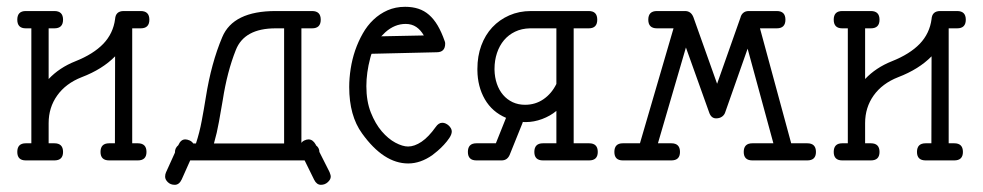

<svg xmlns="http://www.w3.org/2000/svg" viewBox="-20 -462 2830 553"><path d="M136.7 -49.3H120.1V-107.4C120.1 -137.4 128.3 -163.9 144.8 -187C161.2 -210.1 184.7 -227.7 215.3 -239.7C255.4 -255 287.4 -275.1 311.5 -299.8L311 -49.3H294.4C277.8 -49.3 269.5 -41 269.5 -24.4C269.5 -8.1 277.8 0 294.4 0H377C393.6 0 401.9 -8.1 401.9 -24.4C401.9 -41 393.6 -49.3 377 -49.3H360.8V-380.4H385.3C401.9 -380.4 410.2 -388.7 410.2 -405.3C410.2 -421.9 401.9 -430.2 385.3 -430.2H336.4C320.8 -430.2 312.5 -422.5 311.5 -407.2C307.9 -379.6 296.6 -355.8 277.6 -335.9C258.5 -316.1 231.8 -299.3 197.3 -285.6C166.3 -273.3 140.6 -256.2 120.1 -234.4V-380.4H136.7C153.3 -380.4 161.6 -388.7 161.6 -405.3C161.6 -421.9 153.3 -430.2 136.7 -430.2H54.2C37.9 -430.2 29.8 -421.9 29.8 -405.3C29.8 -388.7 37.9 -380.4 54.2 -380.4H70.3V-49.3H54.2C37.9 -49.3 29.8 -41 29.8 -24.4C29.8 -8.1 37.9 0 54.2 0H136.7C153.3 0 161.6 -8.1 161.6 -24.4C161.6 -41 153.3 -49.3 136.7 -49.3Z M798.3 -48.8H596.2C602.1 -69.3 606.9 -90.1 610.6 -111.1L621.6 -173.8C630 -228.2 642.6 -276.2 659.2 -317.9C675.5 -359.5 713.7 -380.4 773.9 -380.4H798.3ZM848.1 -380.4H878.9C895.5 -380.4 903.8 -388.7 903.8 -405.3C903.8 -421.9 895.5 -430.2 878.9 -430.2H773.9C692.2 -430.2 641 -405.1 620.1 -355C599 -305.2 583.2 -247.4 572.8 -181.6C569.2 -159.2 565.3 -136.6 561 -114C556.8 -91.4 551.3 -69.7 544.4 -48.8H536.6C534 -52.7 530.4 -55.7 525.9 -57.6C521.3 -59.6 517.3 -60.5 513.7 -60.5C505.2 -60.5 498.7 -55.3 494.1 -44.9L493.7 -43.9C487.1 -38.4 483.9 -31.7 483.9 -23.9V-22.5L458 34.7C456.4 38.2 455.6 42.3 455.6 46.9C455.6 52.4 458.2 57.7 463.4 62.7C468.6 67.8 475.3 70.3 483.4 70.3C491.9 70.3 498.5 65.1 503.4 54.7L527.8 0H857.4L884.8 55.7C889.6 65.4 896.2 70.3 904.3 70.3C912.1 70.3 918.8 67.7 924.3 62.5C929.9 57.3 932.6 52.1 932.6 46.9C932.6 44.9 932.3 42.9 931.6 40.8C931 38.7 930.2 36.3 929.2 33.7L899.9 -24.4C899.9 -32.2 896.6 -38.6 890.1 -43.5L889.2 -45.9C883.6 -55.7 876.8 -60.5 868.7 -60.5C865.1 -60.5 861.2 -59.6 856.9 -57.6C852.7 -55.7 849.8 -53.2 848.1 -50.3Z M1078.1 -357.4 1089.8 -369.1C1107.7 -385.1 1127.3 -393.1 1148.4 -393.1C1160.2 -393.1 1170.3 -390.1 1179 -384.3C1187.6 -378.4 1194.8 -370.3 1200.7 -359.9ZM1237.8 -311.5C1254.1 -311.5 1262.2 -319.8 1262.2 -336.4C1262.2 -339.4 1261.7 -341.8 1260.7 -343.8C1254.6 -361.3 1247.8 -376.3 1240.5 -388.7C1233.2 -401 1224.9 -411.2 1215.8 -419.2C1206.7 -427.2 1196.5 -433 1185.1 -436.8C1173.7 -440.5 1161 -442.4 1147 -442.4C1128.4 -442.4 1111.6 -439 1096.4 -432.4C1081.3 -425.7 1067.7 -416.7 1055.7 -405.3C1043.6 -393.9 1033.3 -380.5 1024.7 -365.2C1016 -349.9 1008.8 -333.7 1002.9 -316.7C997.1 -299.6 992.8 -282 990 -263.9C987.2 -245.8 985.8 -228.4 985.8 -211.4C985.8 -156.1 998.2 -111.5 1022.9 -77.6C1064.3 -20 1108.6 8.8 1155.8 8.8C1179.2 8.8 1202.3 0.8 1225.1 -15.1C1228.7 -17.7 1233.6 -21.7 1240 -27.1C1246.3 -32.5 1252.5 -38.4 1258.5 -44.9C1264.6 -51.4 1269.9 -58.1 1274.4 -64.9C1279 -71.8 1281.2 -78 1281.2 -83.5C1281.2 -86.4 1280.4 -89.4 1278.8 -92.3C1277.2 -95.2 1275.1 -97.9 1272.5 -100.3C1269.9 -102.8 1266.9 -104.7 1263.7 -106.2C1260.4 -107.7 1257.2 -108.4 1253.9 -108.4C1246.7 -108.4 1240.4 -104.3 1234.9 -96.2C1221.2 -77 1207.6 -62.8 1194.1 -53.7C1180.6 -44.6 1167.6 -40 1155.3 -40C1144.9 -40 1132.7 -43.7 1118.9 -51C1105.1 -58.3 1092 -69.3 1079.6 -83.7C1067.2 -98.2 1056.7 -116.3 1048.1 -137.9C1039.5 -159.6 1035.2 -184.9 1035.2 -213.9C1035.2 -239.6 1038.9 -266.6 1046.4 -294.9C1047 -296.9 1047.6 -298.9 1048.1 -301C1048.6 -303.1 1049.3 -305.2 1050.3 -307.1Z M1676.8 -49.3H1632.3V-380.4H1675.8C1692.1 -380.4 1700.2 -388.7 1700.2 -405.3C1700.2 -421.9 1692.1 -430.2 1675.8 -430.2H1607.4H1509.3C1486.5 -430.2 1465.7 -426 1446.8 -417.7C1427.9 -409.4 1411.6 -397.9 1397.9 -383.3C1384.3 -368.7 1373.7 -351.2 1366.2 -330.8C1358.7 -310.5 1355 -288.1 1355 -263.7V-259.8C1355.3 -228.2 1362.5 -200.3 1376.5 -176C1390.5 -151.8 1410.8 -134 1437.5 -122.6L1408.2 -49.3H1352.1C1335.8 -49.3 1327.6 -41 1327.6 -24.4C1327.6 -8.1 1335.8 0 1352.1 0H1424.8C1435.5 0 1443.2 -5.2 1447.8 -15.6L1485.4 -108.9V-109.9C1485.4 -110.2 1485.4 -110.4 1485.6 -110.4C1485.8 -110.4 1485.8 -110.5 1485.8 -110.8C1487.5 -110.5 1489 -110.4 1490.5 -110.4H1495.1C1510.1 -110.4 1525.5 -113.3 1541.3 -119.1C1557 -125 1570.8 -132.8 1582.5 -142.6V-49.3H1543.9C1527.3 -49.3 1519 -41 1519 -24.4C1519 -8.1 1527.3 0 1543.9 0H1676.8C1693.4 0 1701.7 -8.1 1701.7 -24.4C1701.7 -41 1693.4 -49.3 1676.8 -49.3ZM1582.5 -380.4V-220.2C1573.4 -201.7 1561 -187 1545.4 -176.3C1529.8 -165.5 1512 -160.2 1492.2 -160.2C1479.2 -160.2 1467.3 -162.7 1456.5 -167.7C1445.8 -172.8 1436.6 -179.8 1429 -188.7C1421.3 -197.7 1415.4 -208.3 1411.1 -220.7C1406.9 -233.1 1404.6 -246.4 1404.3 -260.7V-263.7C1404.3 -279.9 1406.7 -295.2 1411.4 -309.3C1416.1 -323.5 1422.9 -335.8 1431.6 -346.2C1440.4 -356.6 1451.1 -364.8 1463.6 -370.8C1476.2 -376.9 1490.4 -380 1506.3 -380.4Z M1872.1 -380.4H1919.9L1823.2 -49.3H1773.9C1757.6 -49.3 1749.5 -41 1749.5 -24.4C1749.5 -8.1 1757.6 0 1773.9 0H1913.6C1930.2 0 1938.5 -8.1 1938.5 -24.4C1938.5 -41 1930.2 -49.3 1913.6 -49.3H1875L1955.6 -325.2L2022.5 -138.2C2026.4 -126.8 2033 -121.1 2042.5 -121.1C2049.3 -121.1 2055.1 -122.8 2059.8 -126.2C2064.5 -129.6 2067.7 -134.3 2069.3 -140.1L2133.3 -321.8L2207.5 -49.3H2147C2130.4 -49.3 2122.1 -41 2122.1 -24.4C2122.1 -8.1 2130.4 0 2147 0H2239.3H2305.2C2321.8 0 2330.1 -8.1 2330.1 -24.4C2330.1 -41 2321.8 -49.3 2305.2 -49.3H2258.8L2168.9 -380.4H2217.3C2233.9 -380.4 2242.2 -388.7 2242.2 -405.3C2242.2 -421.9 2233.9 -430.2 2217.3 -430.2H2136.7C2130.2 -430.2 2124.9 -428.5 2120.8 -425C2116.8 -421.6 2114.1 -417.2 2112.8 -411.6L2045.4 -220.7L1977.1 -412.6C1972.5 -424.3 1964.5 -430.2 1953.1 -430.2H1872.1C1855.5 -430.2 1847.2 -421.9 1847.2 -405.3C1847.2 -388.7 1855.5 -380.4 1872.1 -380.4Z M2488.3 -49.3H2471.7V-107.4C2471.7 -137.4 2479.9 -163.9 2496.3 -187C2512.8 -210.1 2536.3 -227.7 2566.9 -239.7C2606.9 -255 2639 -275.1 2663.1 -299.8L2662.6 -49.3H2646C2629.4 -49.3 2621.1 -41 2621.1 -24.4C2621.1 -8.1 2629.4 0 2646 0H2728.5C2745.1 0 2753.4 -8.1 2753.4 -24.4C2753.4 -41 2745.1 -49.3 2728.5 -49.3H2712.4V-380.4H2736.8C2753.4 -380.4 2761.7 -388.7 2761.7 -405.3C2761.7 -421.9 2753.4 -430.2 2736.8 -430.2H2688C2672.4 -430.2 2664.1 -422.5 2663.1 -407.2C2659.5 -379.6 2648.2 -355.8 2629.2 -335.9C2610.1 -316.1 2583.3 -299.3 2548.8 -285.6C2517.9 -273.3 2492.2 -256.2 2471.7 -234.4V-380.4H2488.3C2504.9 -380.4 2513.2 -388.7 2513.2 -405.3C2513.2 -421.9 2504.9 -430.2 2488.3 -430.2H2405.8C2389.5 -430.2 2381.3 -421.9 2381.3 -405.3C2381.3 -388.7 2389.5 -380.4 2405.8 -380.4H2421.9V-49.3H2405.8C2389.5 -49.3 2381.3 -41 2381.3 -24.4C2381.3 -8.1 2389.5 0 2405.8 0H2488.3C2504.9 0 2513.2 -8.1 2513.2 -24.4C2513.2 -41 2504.9 -49.3 2488.3 -49.3Z"/></svg>

Font: Nathan
Style: Regular
Weight: 400
Designer: Peter Wiegel
Foundry: Peter Wiegel
Version: Version 1.001 2009